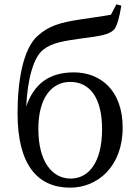

<svg xmlns="http://www.w3.org/2000/svg" viewBox="-20 -852 636 886"><path d="M306 -28C222 -28 157 -104 157 -257C157 -404 221 -474 304 -474C391 -474 451 -406 451 -256C451 -105 391 -28 306 -28ZM517 -832 492 -784C448 -776 401 -770 355 -763C256 -748 204 -733 151 -684C88 -625 61 -484 61 -329C61 -90 154 14 304 14C429 14 546 -82 546 -263C546 -437 442 -518 321 -518C207 -518 137 -465 101 -361C107 -486 134 -588 180 -623C221 -656 279 -664 367 -676C438 -685 484 -692 506 -715C521 -733 531 -773 540 -826Z"/></svg>

Font: Noto Serif CJK JP Medium
Style: Regular
Weight: 500
Designer: Ryoko NISHIZUKA 西塚涼子 (kana & ideographs); Frank Grießhammer (Latin, Greek & Cyrillic); Wenlong ZHANG 张文龙 (bopomofo); San
Foundry: Adobe Systems Incorporated
Version: Version 1.000;PS 1;hotconv 16.6.53;makeotf.lib2.5.65590